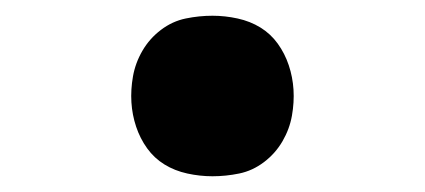

<svg xmlns="http://www.w3.org/2000/svg" viewBox="-20 -462 540 244"><path d="M250 -238Q234 -238 218 -241.5Q202 -245 189 -253Q176 -261 167 -273.5Q158 -286 153 -301Q148 -316 147 -332Q146 -348 149 -365Q152 -382 161 -397.5Q170 -413 184.5 -424Q199 -435 216 -438.5Q233 -442 250 -442Q266 -442 282 -438.5Q298 -435 311 -427Q324 -419 333 -406.5Q342 -394 347 -379Q352 -364 353 -348Q354 -332 351 -315Q348 -298 339 -282.5Q330 -267 315.5 -256Q301 -245 284 -241.5Q267 -238 250 -238Z"/></svg>

Font: Iosevka Extrabold Oblique
Style: Regular
Weight: 800
Italic angle: -9°
Monospace: yes
Designer: Belleve Invis
Foundry: Belleve Invis
Version: Version 32.5.0; ttfautohint (v1.8.4)